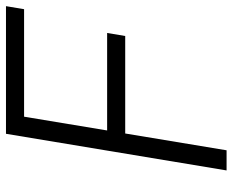

<svg xmlns="http://www.w3.org/2000/svg" viewBox="-87 -680 767 633"><g transform="rotate(-90 296.5 -363.5)"><path d="M51.1 0H117.5L172.9 -334.2H494.3L504.3 -393.8H182.9L228.3 -667.6H582.7L592.7 -727.3H171.9Z"/></g></svg>

Font: TID UI Light
Style: Italic
Weight: 300
Italic angle: -9.39999°
Designer: The TID Project Authors
Foundry: Bakken & Bæck
Version: Version 1.001;hotconv 1.0.109;makeotfexe 2.5.65596